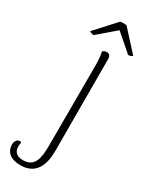

<svg xmlns="http://www.w3.org/2000/svg" viewBox="-298 -737 797 1018"><g transform="rotate(30 100.0 -228.0)"><path d="M24 -557 130 -648 235 -557C242 -557 256 -560 261 -566L149 -689C137 -692 122 -691 110 -689L-2 -566C0 -560 18 -557 24 -557ZM32 235C138 235 155 144 155 75L154 -487C154 -504 145 -514 130 -514C118 -514 111 -509 105 -504C111 -484 113 -449 113 -412L112 70C112 152 98 205 31 205C7 205 -27 199 -27 153C-27 146 -26 137 -24 129C-26 126 -28 125 -32 125C-53 125 -61 145 -61 161C-61 207 -29 235 32 235Z"/></g></svg>

Font: Arima Koshi ExtraLight
Style: Regular
Weight: 275
Designer: Joana Correia and Natanael Gama
Foundry: NDISCOVER
Version: Version 1.019;PS 001.019;hotconv 1.0.88;makeotf.lib2.5.64775